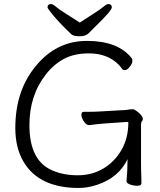

<svg xmlns="http://www.w3.org/2000/svg" viewBox="-20 -916 792 953"><path d="M371 17Q174 17 97 -113Q56 -182 56 -280Q56 -465 156 -586Q258 -713 411.5 -713Q565 -713 633 -628Q637 -624 637 -612.5Q637 -601 624 -584.5Q611 -568 600.5 -568Q590 -568 586 -574Q572 -596 544 -616Q494 -651 421 -651Q348 -651 297 -623.5Q246 -596 208 -547Q126 -443 126 -295Q126 -118 240 -70Q295 -46 365.5 -46Q436 -46 492 -79Q548 -112 582.5 -171Q617 -230 617 -308Q617 -311 613 -311L499 -303Q478 -302 424 -295H422Q408 -295 396 -313.5Q384 -332 384 -346.5Q384 -361 396 -361H410Q454 -361 480 -363L604 -370Q612 -371 621 -372.5Q630 -374 638 -374Q646 -374 658 -365Q689 -342 689 -326Q689 -319 684.5 -314Q680 -309 680 -298V-97Q680 -89 680.5 -71Q681 -53 681.5 -35Q682 -17 682 -7Q682 6 662 6Q642 6 625 -0.5Q608 -7 608 -16V-17Q613 -70 613 -126Q570 -35 463 1Q416 17 371 17ZM335 -745Q265 -811 228 -860Q216 -875 216 -880Q216 -896 234 -896Q242 -896 257 -883Q272 -870 306.5 -848.5Q341 -827 376 -804Q411 -827 445 -848.5Q479 -870 494 -883Q509 -896 517 -896Q535 -896 535 -879.5Q535 -863 448 -779L420 -751Q405 -736 375.5 -736Q346 -736 335 -745Z"/></svg>

Font: LXGW WenKai TC
Style: Regular
Weight: 400
Designer: LXGW / Fontworks Inc.
Foundry: LXGW / Fontworks Inc.
Version: Version 1.330